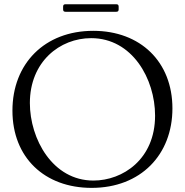

<svg xmlns="http://www.w3.org/2000/svg" viewBox="-20 -889 889 923"><path d="M420.5 14.2C656.2 14.2 808.9 -144.9 808.9 -367.9C808.9 -592.3 654.8 -740.8 428.3 -740.8C194.6 -740.8 39.8 -583.1 39.8 -357.2C39.8 -131.4 194.6 14.2 420.5 14.2ZM123.6 -393.8C123.6 -592.3 267.4 -705.6 418.3 -705.6C615.4 -705.6 725.5 -510.3 725.5 -333.1C725.5 -123.6 570.3 -21 429 -21C233 -21 123.6 -220.9 123.6 -393.8ZM283.4 -843.8C283.7 -835.6 286.6 -832.7 294.7 -832.4H539.1C547.2 -832.7 550.1 -835.6 550.4 -843.8V-857.2C550.1 -865.4 547.2 -868.3 539.1 -868.6H294.7C286.6 -868.3 283.7 -865.4 283.4 -857.2Z"/></svg>

Font: Margiela Serif
Style: Regular
Weight: 400
Designer: Andreas Faust, Stefan Endress
Version: Version 1.002;FEAKit 1.0